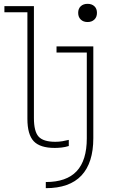

<svg xmlns="http://www.w3.org/2000/svg" viewBox="-20 -762 590 1002"><path d="M266 10Q189 10 156 -25Q123 -60 123 -142V-698H3V-730H157V-146Q157 -76 181.5 -49Q206 -22 269 -22Q288 -22 305.5 -25Q323 -28 339 -32V0Q320 6 301 8Q282 10 266 10ZM219 188Q327 188 380 131.5Q433 75 433 -40V-488H275V-520H467V-41Q467 88 405 154Q343 220 219 220ZM437 -647Q415 -647 401.5 -660Q388 -673 388 -695Q388 -717 401.5 -729.5Q415 -742 437 -742Q459 -742 472.5 -729.5Q486 -717 486 -695Q486 -673 472.5 -660Q459 -647 437 -647Z"/></svg>

Font: M PLUS Code Latin SemiExpanded ExtraLight
Style: Regular
Weight: 250
Width: 6
Designer: Coji Morishita
Foundry: UNDERFOREST DESIGN
Version: Version 1.002; ttfautohint (v1.8.3)